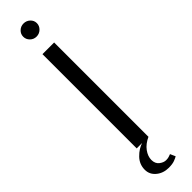

<svg xmlns="http://www.w3.org/2000/svg" viewBox="-273 -601 713 713"><g transform="rotate(-45 83.5 -244.5)"><path d="M52.8 0V-495H114.1V0ZM83.5 -556.4Q68.9 -556.4 58.5 -566.6Q48 -576.9 48 -591.1Q48 -605.5 58.5 -615.4Q68.9 -625.3 83.5 -625.3Q98.3 -625.3 108.9 -615.4Q119.6 -605.5 119.6 -591.2Q119.6 -576.9 108.9 -566.6Q98.3 -556.4 83.5 -556.4ZM86.5 135.3Q57.8 135.3 37.8 118.8Q17.8 102.3 17.8 77.3Q17.8 48.6 38 27.8Q58.2 7 82.8 -0.6L114.8 0Q88.5 12 74.7 30.8Q60.9 49.7 60.9 68.8Q60.9 88.3 73.8 98.3Q86.6 108.3 99.4 108.3Q108.5 108.3 115.1 106Q121.8 103.8 125.2 102.4L134.4 123Q128.6 126.7 117 131Q105.3 135.3 86.5 135.3Z"/></g></svg>

Font: Alumni Sans SC Thin
Style: Regular
Weight: 100
Designer: Robert E. Leuschke
Foundry: Robert E. Leuschke
Version: Version 1.018